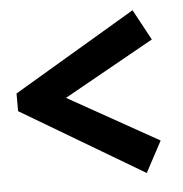

<svg xmlns="http://www.w3.org/2000/svg" viewBox="-41 -544 505 530"><g transform="rotate(-5 212.0 -279.5)"><path d="M391 -140 345 -54 6 -255V-304L345 -505L391 -420L141 -280Z"/></g></svg>

Font: Piazzolla
Style: Bold
Weight: 700
Designer: Juan Pablo del Peral
Foundry: Huerta Tipografica
Version: Version 1.330